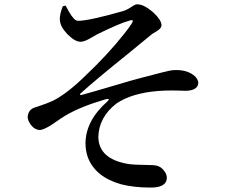

<svg xmlns="http://www.w3.org/2000/svg" viewBox="-20 -800 1040 876"><path d="M266.6 -771.5 279.3 -774.4Q309.6 -715.8 326.2 -708Q331.1 -705.1 335 -705.1Q381.8 -704.1 540 -749Q543.9 -750 545.9 -751Q561.5 -755.9 586.9 -773.4Q597.7 -780.3 606.4 -780.3Q637.7 -780.3 681.6 -741.2Q715.8 -709 716.8 -685.5Q716.8 -669.9 694.3 -657.2Q675.8 -646.5 669.9 -641.6Q638.7 -615.2 566.4 -556.6Q417 -436.5 346.7 -373Q342.8 -366.2 349.6 -366.2Q387.7 -376 486.3 -405.3Q593.8 -437.5 629.9 -446.3Q744.1 -476.6 764.6 -479.5Q775.4 -480.5 783.2 -480.5Q836.9 -480.5 868.2 -453.1Q883.8 -438.5 884.8 -421.9Q882.8 -386.7 826.2 -385.7Q817.4 -385.7 798.8 -386.7Q757.8 -387.7 732.4 -386.7Q605.5 -381.8 529.3 -338.9Q519.5 -333 511.7 -328.1Q429.7 -264.6 428.7 -172.9Q431.6 -74.2 565.4 -51.8Q588.9 -47.9 665 -46.9Q681.6 -46.9 691.4 -44.9Q717.8 -40 734.4 -12.7Q741.2 0 741.2 10.7Q741.2 52.7 676.8 55.7Q669.9 55.7 664.1 55.7Q591.8 55.7 533.2 41Q415 7.8 380.9 -82Q370.1 -112.3 370.1 -146.5Q371.1 -250 469.7 -336.9Q481.4 -348.6 472.7 -348.6Q468.8 -348.6 463.9 -347.7Q346.7 -313.5 278.3 -272.5Q256.8 -259.8 225.6 -237.3Q182.6 -208 162.1 -207Q135.7 -207 116.2 -237.3Q106.4 -252.9 106.4 -266.6Q108.4 -297.9 135.7 -308.6Q191.4 -326.2 224.6 -341.8Q288.1 -375 367.2 -452.1Q473.6 -552.7 547.9 -647.5Q568.4 -672.9 580.1 -691.4Q591.8 -709 580.1 -708Q574.2 -708 568.4 -705.1Q529.3 -695.3 423.8 -643.6Q412.1 -637.7 394.5 -627Q365.2 -609.4 347.7 -609.4Q321.3 -609.4 286.1 -645.5Q253.9 -679.7 252.9 -710.9Q252 -735.4 266.6 -771.5Z"/></svg>

Font: GenYoMin JP SemiBold
Style: Regular
Weight: 600
Version: Version 1.001;PS 1;hotconv 16.6.51;makeotf.lib2.5.65220 DEVE